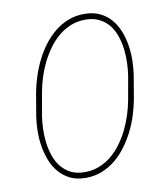

<svg xmlns="http://www.w3.org/2000/svg" viewBox="-82 -790 751 867"><g transform="rotate(-10 293.5 -356.0)"><path d="M516.6 -302.2Q510.3 -268.1 498.8 -231.4Q487.3 -194.8 470 -160.2Q452.6 -125.5 429.9 -94.7Q407.2 -64 378.9 -40.8Q350.6 -17.6 316.2 -3.9Q281.7 9.8 241.7 9.8Q201.2 9.8 171.4 -4.6Q141.6 -19 120.6 -43.2Q99.6 -67.4 87.2 -98.9Q74.7 -130.4 68.8 -165Q63 -199.7 63.5 -235.1Q64 -270.5 68.8 -302.2L86.9 -408.7Q93.3 -442.9 105 -479.5Q116.7 -516.1 133.8 -550.8Q150.9 -585.4 173.8 -616.2Q196.8 -647 225.3 -670.4Q253.9 -693.8 288.1 -707.3Q322.3 -720.7 362.8 -720.7Q403.3 -720.7 433.3 -706.3Q463.4 -691.9 484.1 -667.7Q504.9 -643.6 517.3 -612.1Q529.8 -580.6 535.4 -545.9Q541 -511.2 540.3 -475.8Q539.6 -440.4 534.7 -408.7ZM509.3 -409.7Q513.7 -437.5 514.9 -469.5Q516.1 -501.5 512.2 -533Q508.3 -564.5 498.3 -593.8Q488.3 -623 470.5 -645.3Q452.6 -667.5 426 -680.9Q399.4 -694.3 362.8 -694.3Q326.7 -694.3 295.7 -681.9Q264.6 -669.4 239 -647.9Q213.4 -626.5 192.9 -598.1Q172.4 -569.8 156.7 -538.3Q141.1 -506.8 130.6 -473.6Q120.1 -440.4 114.3 -409.7L95.2 -302.2Q90.8 -274.4 89.6 -242.4Q88.4 -210.4 92.3 -178.7Q96.2 -147 106.2 -117.7Q116.2 -88.4 134 -65.9Q151.9 -43.5 178.2 -30Q204.6 -16.6 241.7 -16.6Q278.3 -16.6 309.3 -29.1Q340.3 -41.5 366 -63Q391.6 -84.5 412.1 -112.8Q432.6 -141.1 448 -172.9Q463.4 -204.6 473.9 -237.8Q484.4 -271 490.2 -302.2Z"/></g></svg>

Font: Roboto Mono Thin
Style: Italic
Weight: 250
Designer: Google
Version: Version 2.000985; 2015; ttfautohint (v1.3)